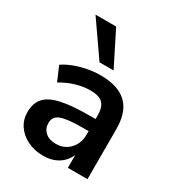

<svg xmlns="http://www.w3.org/2000/svg" viewBox="-182 -870 912 992"><g transform="rotate(30 273.5 -373.5)"><path d="M226 10Q173 10 131.5 -10.5Q90 -31 66.5 -66Q43 -101 43 -145Q43 -199 71 -230.5Q99 -262 162 -276Q225 -290 331 -290H381V-218H332Q285 -218 253 -214.5Q221 -211 201.5 -203.5Q182 -196 173.5 -183Q165 -170 165 -151Q165 -118 188 -97Q211 -76 252 -76Q285 -76 310.5 -91.5Q336 -107 351 -134Q366 -161 366 -196V-311Q366 -361 344 -383Q322 -405 270 -405Q229 -405 186 -392.5Q143 -380 99 -354L63 -439Q89 -457 124.5 -470.5Q160 -484 199.5 -491.5Q239 -499 274 -499Q346 -499 392.5 -477Q439 -455 462 -410.5Q485 -366 485 -296V0H368V-104H376Q369 -69 348.5 -43.5Q328 -18 297 -4Q266 10 226 10ZM237 -554 96 -757H219L321 -554Z"/></g></svg>

Font: NunitoSans3
Style: Bold
Weight: 700
Designer: Vernon Adams
Foundry: Vernon Adams
Version: Version 3.101;gftools[0.9.27]